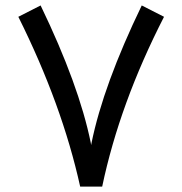

<svg xmlns="http://www.w3.org/2000/svg" viewBox="-20 -697 675 711"><path d="M587.4 -634.8 504.9 -676.8C410.2 -480.8 348.1 -310.9 318.8 -167C318.8 -167 317.4 -159.7 317.4 -159.7C317.4 -159.7 316.4 -167 316.4 -167C287.1 -310.9 225.1 -480.8 130.4 -676.8L47.9 -634.8C155.9 -418 232.3 -208.3 276.9 -5.9H358.4C401.4 -210.9 477.7 -420.6 587.4 -634.8Z"/></svg>

Font: Dirooz FD
Style: FD
Weight: 400
Foundry: DejaVu fonts team - Redesigned by Saber Rastikerdar
Version: Version 0.2.1